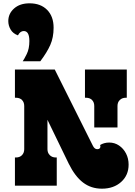

<svg xmlns="http://www.w3.org/2000/svg" viewBox="-20 -1119 815 1157"><path d="M70 -530V-700H310L540 -240Q550 -220 566 -220Q585 -220 585 -237Q585 -241 583 -245Q594 -252 608 -256Q622 -260 638 -260Q671 -260 697.5 -242Q724 -224 739.5 -194Q755 -164 755 -127Q755 -63 710 -22.5Q665 18 594 18Q529 18 480.5 -19Q432 -56 394 -133L266 -397V-220Q266 -198 280 -184Q294 -170 316 -170H322V0H70V-170H76Q99 -170 112.5 -184Q126 -198 126 -220V-480Q126 -503 112.5 -516.5Q99 -530 76 -530ZM492 -530V-700H744V-530H738Q716 -530 702 -516.5Q688 -503 688 -480V-351H548V-480Q548 -503 534.5 -516.5Q521 -530 498 -530ZM117 -750Q125 -761 141 -793Q157 -825 157 -872Q157 -932 123 -932Q102 -932 88 -906Q58 -917 44 -941Q30 -965 30 -992Q30 -1037 65 -1068Q100 -1099 158 -1099Q225 -1099 264 -1059.5Q303 -1020 303 -952Q303 -893 283 -848Q263 -803 223 -750Z"/></svg>

Font: Exile
Style: Regular
Weight: 400
Designer: Bartłomiej Rózga @rozgatype
Version: Version 1.000; ttfautohint (v1.8.4.7-5d5b)